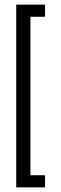

<svg xmlns="http://www.w3.org/2000/svg" viewBox="-20 -747 261 826"><path d="M49.8 59.1V-727.1H173.8V-674.8H110.8V6.8H173.8V59.1Z"/></svg>

Font: Stint Ultra Condensed
Style: Regular
Weight: 400
Width: 1
Designer: Astigmatic (AOETI)
Foundry: Astigmatic (AOETI)
Version: Version 1.000